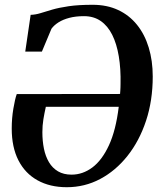

<svg xmlns="http://www.w3.org/2000/svg" viewBox="-20 -771 680 802"><path d="M85.5 -555.5 108 -709Q128 -709.5 149 -716Q170 -722.5 198 -730.8Q226 -739 266.8 -745Q307.5 -751 367 -751Q427 -751 473.5 -729.2Q520 -707.5 552.2 -667.5Q584.5 -627.5 601.2 -572.5Q618 -517.5 618 -451.5Q618 -351 590 -266.5Q562 -182 512.5 -119.8Q463 -57.5 398.2 -23.2Q333.5 11 259 11Q188.5 11 136.8 -17.8Q85 -46.5 57 -101.2Q29 -156 29 -234Q29 -277 35.8 -317.2Q42.5 -357.5 50 -378L481.5 -378.5Q482 -385 482.5 -391.8Q483 -398.5 483.2 -405.8Q483.5 -413 483.5 -420Q485 -483.5 476.2 -535.8Q467.5 -588 448.8 -625.5Q430 -663 400.8 -683.2Q371.5 -703.5 331 -703.5Q296.5 -703.5 269.8 -696.5Q243 -689.5 224.2 -677.5Q205.5 -665.5 195 -651L155 -555.5ZM476 -325H171.5Q165.5 -298.5 161.2 -272.5Q157 -246.5 157 -219Q157 -182 163.5 -150Q170 -118 184.5 -93.5Q199 -69 222.5 -55.2Q246 -41.5 279 -41.5Q325.5 -41.5 365.8 -71.5Q406 -101.5 435 -164Q464 -226.5 476 -325Z"/></svg>

Font: Merriweather 36pt SemiBold
Style: Italic
Weight: 600
Italic angle: -7.8°
Version: Version 2.101